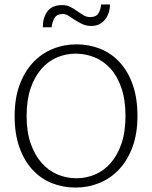

<svg xmlns="http://www.w3.org/2000/svg" viewBox="-20 -838 686 866"><path d="M325 -638Q382 -638 432 -618Q482 -598 519.5 -557.5Q557 -517 578.5 -456.5Q600 -396 600 -315Q600 -236 578 -176Q556 -116 518 -75Q480 -34 429 -13Q378 8 321 8Q264 8 214 -12Q164 -32 126.5 -72.5Q89 -113 67.5 -173.5Q46 -234 46 -315Q46 -394 68 -454Q90 -514 128 -555Q166 -596 217 -617Q268 -638 325 -638ZM100 -315Q100 -243 118.5 -190.5Q137 -138 168 -103Q199 -68 239.5 -51Q280 -34 325 -34Q369 -34 409 -51Q449 -68 479.5 -103Q510 -138 528 -190.5Q546 -243 546 -315Q546 -388 527.5 -441.5Q509 -495 478 -529Q447 -563 406.5 -579.5Q366 -596 321 -596Q277 -596 237 -579Q197 -562 166.5 -527Q136 -492 118 -439.5Q100 -387 100 -315ZM173 -715Q173 -757 193.5 -786Q214 -815 260 -815Q282 -815 298 -806.5Q314 -798 328 -788Q342 -778 356 -769.5Q370 -761 387 -761Q413 -761 423.5 -777Q434 -793 436 -818H476Q476 -799 470.5 -781.5Q465 -764 454.5 -750.5Q444 -737 428.5 -729Q413 -721 392 -721Q369 -721 351 -729.5Q333 -738 318 -748Q303 -758 289.5 -766.5Q276 -775 263 -775Q237 -775 226 -757Q215 -739 213 -715Z"/></svg>

Font: Mukta Malar ExtraLight
Style: Regular
Weight: 275
Designer: Aadarsh Rajan, Girish Dalvi, Yashodeep Gholap
Foundry: Ek Type
Version: Version 2.538;PS 1.000;hotconv 16.6.51;makeotf.lib2.5.65220;